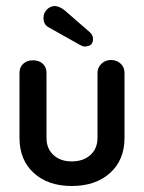

<svg xmlns="http://www.w3.org/2000/svg" viewBox="-20 -610 480 640"><path d="M305 -367Q305 -385 318 -397.5Q331 -410 350 -410Q369 -410 382 -398Q395 -386 395 -367V-150Q395 -77 347 -33.5Q299 10 219 10Q140 10 92.5 -33.5Q45 -77 45 -150V-367Q45 -386 57.5 -397.5Q70 -409 90 -409Q110 -409 122.5 -397.5Q135 -386 135 -367V-150Q135 -115 158 -93.5Q181 -72 219 -72Q258 -72 281.5 -93.5Q305 -115 305 -150ZM280 -502Q290 -493 290 -480Q290 -455 262 -455Q257 -455 253.5 -457Q250 -459 247 -460L142 -519Q125 -528 125 -550Q125 -567 136.5 -578.5Q148 -590 164 -590Q180 -588 195 -576Z"/></svg>

Font: Dongle
Style: Bold
Weight: 700
Designer: Yanghee Ryu
Foundry: Yanghee Ryu
Version: Version 2.000